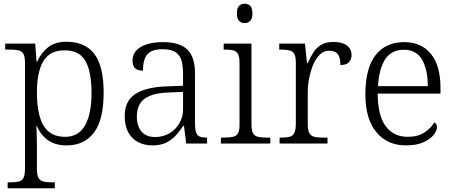

<svg xmlns="http://www.w3.org/2000/svg" viewBox="-20 -770 2435 1030"><path d="M21 240V208H39Q65 208 82 203.5Q99 199 106.5 183Q114 167 114 133V-433Q114 -466 106 -480.5Q98 -495 80.5 -499.5Q63 -504 35 -504H8V-536H169L176 -440H180Q200 -486 237.5 -516Q275 -546 337 -546Q437 -546 486.5 -480Q536 -414 536 -273Q536 -127 484 -58.5Q432 10 338 10Q277 10 238 -17.5Q199 -45 178 -93H175Q176 -79 176.5 -60.5Q177 -42 177.5 -20.5Q178 1 178 25V136Q178 169 186.5 184Q195 199 211.5 203.5Q228 208 254 208H274V240ZM330 -36Q401 -36 436 -97Q471 -158 471 -271Q471 -385 438.5 -442.5Q406 -500 328 -500Q272 -500 239.5 -473Q207 -446 192.5 -395Q178 -344 178 -274Q178 -200 192.5 -146.5Q207 -93 240.5 -64.5Q274 -36 330 -36Z M797 10Q756 10 722 -7Q688 -24 668.5 -59.5Q649 -95 649 -148Q649 -228 705.5 -265.5Q762 -303 879 -307L962 -310V-372Q962 -411 955 -441Q948 -471 924 -488.5Q900 -506 852 -506Q809 -506 786 -491.5Q763 -477 755 -451Q747 -425 747 -391Q719 -391 705 -403.5Q691 -416 691 -446Q691 -475 709.5 -497Q728 -519 765 -531.5Q802 -544 854 -544Q945 -544 985.5 -503.5Q1026 -463 1026 -379V-112Q1026 -80 1031 -62.5Q1036 -45 1049 -38.5Q1062 -32 1087 -32H1091V0H979L967 -94H962Q946 -69 924.5 -45Q903 -21 873 -5.5Q843 10 797 10ZM812 -35Q856 -35 890 -55.5Q924 -76 943 -110Q962 -144 962 -181V-277L888 -274Q822 -272 784 -256Q746 -240 730 -212Q714 -184 714 -145Q714 -113 724.5 -88Q735 -63 756.5 -49Q778 -35 812 -35Z M1165 0V-32H1185Q1214 -32 1231.5 -36.5Q1249 -41 1257 -55.5Q1265 -70 1265 -102V-431Q1265 -465 1257 -480Q1249 -495 1232.5 -499.5Q1216 -504 1190 -504H1180V-536H1329V-105Q1329 -72 1337 -56.5Q1345 -41 1362.5 -36.5Q1380 -32 1409 -32H1430V0ZM1293 -646Q1275 -646 1263 -657.5Q1251 -669 1251 -698Q1251 -728 1263 -739Q1275 -750 1293 -750Q1310 -750 1322 -739Q1334 -728 1334 -698Q1334 -669 1322 -657.5Q1310 -646 1293 -646Z M1480 0V-32H1492Q1518 -32 1534.5 -36.5Q1551 -41 1559 -57Q1567 -73 1567 -107V-433Q1567 -466 1559 -480.5Q1551 -495 1533.5 -499.5Q1516 -504 1487 -504H1478V-536H1616L1627 -431H1631Q1644 -461 1660 -487Q1676 -513 1702 -529Q1728 -545 1769 -545Q1816 -545 1841 -526Q1866 -507 1866 -474Q1866 -452 1852 -436.5Q1838 -421 1806 -421Q1806 -463 1791.5 -480.5Q1777 -498 1746 -498Q1717 -498 1695.5 -477Q1674 -456 1660 -422.5Q1646 -389 1638.5 -350Q1631 -311 1631 -274V-104Q1631 -71 1639.5 -56Q1648 -41 1664.5 -36.5Q1681 -32 1706 -32H1737V0Z M2158 10Q2057 10 1998.5 -61.5Q1940 -133 1940 -263Q1940 -404 1994.5 -474Q2049 -544 2149 -544Q2240 -544 2291.5 -481Q2343 -418 2343 -299V-268H2006Q2007 -149 2049.5 -92.5Q2092 -36 2167 -36Q2221 -36 2256.5 -59Q2292 -82 2310 -114Q2316 -111 2320 -104Q2324 -97 2324 -87Q2324 -69 2306 -46Q2288 -23 2251 -6.5Q2214 10 2158 10ZM2275 -308Q2275 -396 2244.5 -449.5Q2214 -503 2147 -503Q2079 -503 2046 -451.5Q2013 -400 2008 -308Z"/></svg>

Font: Noto Serif Gujarati Light
Style: Regular
Weight: 300
Version: Version 2.102